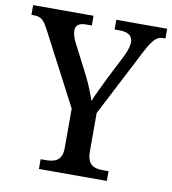

<svg xmlns="http://www.w3.org/2000/svg" viewBox="-84 -784 767 855"><g transform="rotate(10 300.0 -357.0)"><path d="M149 0H456V-44H431C391 -44 359 -54 359 -116V-290L515 -592C546 -652 564 -670 592 -670H603V-714H373V-670H396C433 -670 455 -657 455 -626C455 -612 449 -590 437 -565L379 -451C359 -409 338 -368 327 -339C316 -370 302 -407 282 -447L213 -581C205 -596 197 -618 197 -635C197 -654 208 -670 243 -670H270V-714H-3V-670H9C42 -670 55 -655 75 -617L246 -290V-112C246 -54 212 -44 171 -44H149Z"/></g></svg>

Font: Noto Serif Myanmar SemiCondensed Medium
Style: Regular
Weight: 500
Width: 4
Designer: Ben Mitchell and the Monotype Design Team
Foundry: Monotype Imaging Inc.
Version: Version 2.106